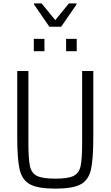

<svg xmlns="http://www.w3.org/2000/svg" viewBox="-20 -1108 654 1136"><path d="M82 -298V-688H148V-265Q148 -168 157 -126Q166 -84 198.5 -67.5Q231 -51 308 -51Q384 -51 416 -67.5Q448 -84 457 -125.5Q466 -167 466 -265V-688H532V-298Q532 -165 518 -104Q504 -43 457.5 -17.5Q411 8 308 8Q204 8 157.5 -17.5Q111 -43 96.5 -104Q82 -165 82 -298ZM180 -805V-878H243V-805ZM371 -805V-878H434V-805ZM272 -950 181 -1082V-1088H226L307 -989L388 -1088H433V-1082L342 -950Z"/></svg>

Font: Saira Semi Condensed Light
Style: Regular
Weight: 300
Width: 4
Designer: Hector Gatti with collaboration of the Omnibus-Type team
Foundry: Omnibus-Type
Version: Version 1.001; ttfautohint (v1.8)